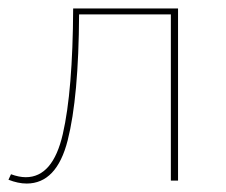

<svg xmlns="http://www.w3.org/2000/svg" viewBox="-24 -427 534 454"><path d="M397 0H380V-393H163Q162 -197 136 -95Q110 7 39 7Q19 7 -4 -2L2 -15Q21 -8 37 -8Q101 -8 124.5 -110Q148 -212 149 -407H397Z"/></svg>

Font: Ysabeau Thin
Style: Regular
Weight: 200
Designer: Christian Thalmann (Catharsis Fonts)
Version: Version 0.003